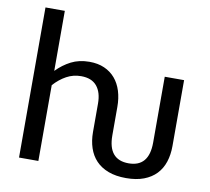

<svg xmlns="http://www.w3.org/2000/svg" viewBox="-81 -830 1017 929"><g transform="rotate(10 427.0 -365.0)"><path d="M69 0V-737.5H164V-442.5Q196 -475.5 235 -495.5Q274 -515.5 325 -515.5Q366.5 -515.5 398.2 -501.5Q430 -487.5 451.5 -462.2Q473 -437 484 -401.8Q495 -366.5 495 -323.5V-184Q495 -64.5 595.5 -64.5Q695.5 -64.5 695.5 -184V-507.5H790.5V-184Q790.5 -141 779 -105.8Q767.5 -70.5 743.5 -45.2Q719.5 -20 682.8 -6Q646 8 595.5 8Q545 8 508.2 -6Q471.5 -20 447.5 -45.2Q423.5 -70.5 411.8 -105.8Q400 -141 400 -184V-323.5Q400 -378.5 374.5 -409.2Q349 -440 297 -440Q258.5 -440 225.5 -422Q192.5 -404 164 -372.5V0Z"/></g></svg>

Font: Lato Medium
Style: Regular
Weight: 500
Designer: Lukasz Dziedzic
Foundry: tyPoland Lukasz Dziedzic
Version: Version 2.006; 2014-01-15